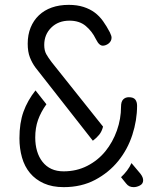

<svg xmlns="http://www.w3.org/2000/svg" viewBox="-20 -760 640 790"><path d="M521 -89 558 -45Q564 -37 566.5 -30.5Q569 -24 569 -18Q569 -4 556 3Q543 10 530 10Q520 10 512.5 6.5Q505 3 498 -6L478 -31Q491 -43 502.5 -58Q514 -73 521 -89ZM362 -181 126 -482Q112 -501 103 -524Q94 -547 94 -580Q94 -617 106 -646.5Q118 -676 140 -697Q162 -718 193 -729Q224 -740 263 -740Q297 -740 323.5 -731.5Q350 -723 369.5 -708.5Q389 -694 404 -673Q419 -652 432 -627Q436 -618 437.5 -613.5Q439 -609 439 -605Q439 -598 436 -592Q433 -586 427.5 -581.5Q422 -577 415.5 -574.5Q409 -572 403 -572Q396 -572 389 -578Q382 -584 374 -600Q359 -631 333 -653Q307 -675 266 -675Q220 -675 191 -646.5Q162 -618 162 -575Q162 -552 170.5 -537Q179 -522 192 -505L404 -239Q399 -219 388 -205.5Q377 -192 362 -181ZM171 -331Q148 -299 136.5 -266.5Q125 -234 125 -194Q125 -164 132.5 -138.5Q140 -113 155 -94Q170 -75 191.5 -65Q213 -55 242 -55Q295 -55 339 -77.5Q383 -100 413.5 -137.5Q444 -175 461 -223Q478 -271 478 -321Q478 -342 487 -351Q496 -360 510 -360Q529 -360 536.5 -350.5Q544 -341 544 -325Q544 -265 524.5 -205Q505 -145 466.5 -97.5Q428 -50 371.5 -20Q315 10 242 10Q195 10 160.5 -5.5Q126 -21 103.5 -48Q81 -75 70.5 -112Q60 -149 60 -191Q60 -254 76.5 -300Q93 -346 126 -388Z"/></svg>

Font: Maple Mono NL ExtraLight
Style: Regular
Weight: 275
Monospace: yes
Designer: subframe7536
Version: Version 7.000